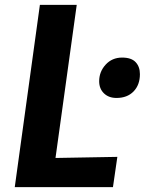

<svg xmlns="http://www.w3.org/2000/svg" viewBox="-20 -767 602 787"><path d="M40.5 0 143.5 -747H294.5L207.5 -119.5L461 -124L443 0ZM457.5 -365.5Q425.5 -365.5 406 -384.5Q386.5 -403.5 386.5 -434Q386.5 -473 413 -502Q439.5 -531 480.5 -531Q518.5 -531 536 -512.2Q553.5 -493.5 553.5 -463Q553.5 -419 527.5 -392.2Q501.5 -365.5 457.5 -365.5Z"/></svg>

Font: Merriweather Sans Italic
Style: Bold
Weight: 700
Italic angle: -7.5°
Designer: Eben Sorkin
Foundry: Eben Sorkin
Version: Version 1.008; ttfautohint (v1.7.19-72a1) -l 8 -r 50 -G 200 